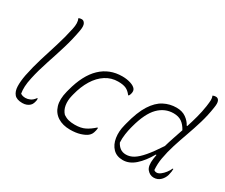

<svg xmlns="http://www.w3.org/2000/svg" viewBox="-123 -1094 1696 1448"><g transform="rotate(30 725.0 -370.0)"><path d="M212 -659Q225 -716 209 -750Q219 -756 236 -756Q253 -756 263.5 -737.5Q274 -719 267 -678Q252 -592 226 -507Q200 -422 172.5 -340Q145 -258 128 -180Q118 -135 116.5 -102Q115 -69 120 -41Q129 -35 139 -32Q149 -29 164 -29Q182 -29 202.5 -38Q223 -47 241 -72H247Q249 -57 242 -36Q239 -27 235.5 -20.5Q232 -14 224 -6Q215 3 199 9.5Q183 16 162 16Q113 16 92 -8.5Q71 -33 69.5 -76Q68 -119 79 -177Q96 -260 120 -338Q144 -416 169 -495Q194 -574 212 -659Z M717 -536Q756 -536 789 -525.5Q822 -515 835 -497Q845 -483 840 -460Q837 -446 830 -435H824Q803 -463 778 -474.5Q753 -486 709 -486Q650 -486 601 -454.5Q552 -423 517 -366Q482 -309 463 -233L459 -217Q448 -172 454.5 -132.5Q461 -93 486 -67Q508 -52 531.5 -46Q555 -40 586 -40Q640 -40 675.5 -58Q711 -76 745 -107H751Q751 -97 748 -83Q743 -61 736 -49.5Q729 -38 718 -29Q698 -13 661 -1.5Q624 10 574 10Q510 10 466 -18Q422 -46 406.5 -98.5Q391 -151 410 -225L415 -244Q453 -390 529.5 -463Q606 -536 717 -536Z M1189 -536Q1239 -536 1272.5 -512Q1306 -488 1322 -456H1327Q1343 -505 1356.5 -555.5Q1370 -606 1378 -659Q1383 -695 1383.5 -714Q1384 -733 1377 -750Q1389 -756 1404 -756Q1423 -756 1431.5 -737.5Q1440 -719 1433 -678Q1422 -604 1401.5 -535.5Q1381 -467 1357.5 -402Q1334 -337 1314 -274Q1294 -211 1283 -148Q1274 -98 1278 -45Q1286 -36 1302 -36Q1317 -36 1334.5 -49Q1352 -62 1368 -82.5Q1384 -103 1392 -123H1398Q1398 -111 1396.5 -98.5Q1395 -86 1390 -67Q1381 -37 1360 -16Q1336 8 1301 8Q1268 8 1244 -20Q1220 -48 1229 -114Q1231 -132 1235 -151H1229Q1188 -78 1138.5 -34Q1089 10 1033 10Q979 10 947 -23Q915 -56 906.5 -109.5Q898 -163 914 -224L918 -240Q947 -355 988 -419Q1029 -483 1080 -509.5Q1131 -536 1189 -536ZM949 -94Q962 -68 982.5 -53Q1003 -38 1033 -38Q1067 -38 1099 -57.5Q1131 -77 1169 -121.5Q1207 -166 1256 -241Q1268 -283 1282.5 -325.5Q1297 -368 1311 -410Q1290 -449 1262 -468.5Q1234 -488 1191 -488Q1115 -488 1059 -431Q1003 -374 969 -246L965 -231Q958 -205 952.5 -168Q947 -131 949 -94Z"/></g></svg>

Font: Recursive Sn Csl St Lt
Style: Italic
Weight: 300
Italic angle: -15°
Version: Version 1.079;hotconv 1.0.112;makeotfexe 2.5.65598; ttfautoh